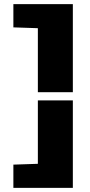

<svg xmlns="http://www.w3.org/2000/svg" viewBox="-20 -763 439 933"><path d="M164 -626 45 -630V-743H334V-315H164ZM45 37 164 33V-275H334V150H45Z"/></svg>

Font: Saira Stencil One
Style: Regular
Weight: 400
Designer: Hector Gatti with collaboration of the Omnibus-Type team
Foundry: Omnibus-Type
Version: Version 1.004